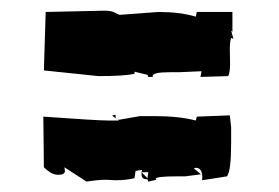

<svg xmlns="http://www.w3.org/2000/svg" viewBox="-20 -628 525 361"><path d="M165 -484.9 62.5 -495.6 65.9 -605.5 176.8 -607.9Q189.9 -607.9 196.5 -604Q203.1 -600.1 205.6 -600.1L277.8 -605.5Q318.8 -605.5 348.1 -596.7L350.1 -605.5H417V-568.4L414.6 -570.3L418.9 -555.2L414.6 -556.6Q412.1 -549.8 412.1 -535.6L412.6 -508.3Q412.6 -492.7 409.2 -484.9L356.9 -483.4L358.9 -494.1L315.9 -492.2H298.3Q267.1 -492.2 267.1 -484.9Q267.1 -483.9 267.6 -483.4H258.8L257.3 -487.3L232.9 -493.2V-489.3Q213.9 -484.9 165 -484.9ZM196.8 -289.1 179.7 -290Q165 -290 142.6 -286.6L101.1 -313.5L102.1 -306.6Q102.1 -299.3 89.4 -299.3Q76.7 -299.3 62.5 -313.5L61.5 -408.7Q163.1 -401.4 183.6 -401.4H203.6Q191.4 -409.7 190.9 -411.1L197.3 -412.1V-408.7Q197.3 -402.8 203.6 -402.8L243.2 -409.7H270.5Q316.4 -409.7 348.1 -401.4L350.1 -408.7L412.1 -411.1L414.6 -388.7V-360.4Q414.6 -305.7 406.7 -296.4L359.9 -289.1L360.4 -293.9Q360.4 -312.5 348.1 -312.5L344.2 -311.5L357.9 -300.3L328.1 -296.4H310.5Q272.5 -296.4 272.5 -291.5L274.4 -290L258.8 -286.6L257.3 -291Q256.8 -291 255.9 -291Q246.1 -291 246.1 -300.3V-304.2L257.3 -293L258.8 -304.2H246.1L247.1 -308.6L234.9 -306.6L232.9 -293Q216.8 -289.1 196.8 -289.1Z"/></svg>

Font: Butcherman Caps
Style: Regular
Weight: 400
Version: Version 001.003